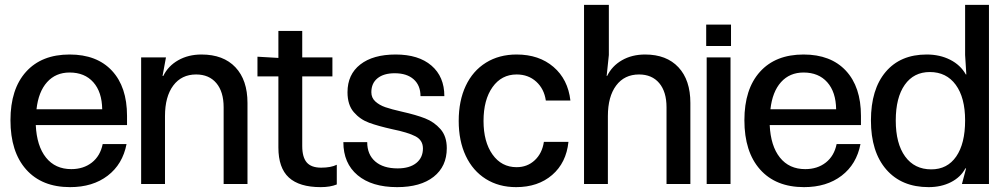

<svg xmlns="http://www.w3.org/2000/svg" viewBox="-20 -756 4117 789"><path d="M268 13Q152 13 87.5 -59.5Q23 -132 23 -262Q23 -390 87 -461Q151 -532 266 -532Q378 -532 440 -465.5Q502 -399 502 -280V-242H127Q131 -156 169 -108.5Q207 -61 273 -61Q323 -61 357.5 -88Q392 -115 402 -164H500Q484 -81 422.5 -34Q361 13 268 13ZM400 -307Q399 -378 363.5 -418Q328 -458 266 -458Q209 -458 173.5 -418.5Q138 -379 130 -307Z M560 0V-520H662L648 -444H651Q671 -485 712.5 -508.5Q754 -532 808 -532Q898 -532 947.5 -479.5Q997 -427 997 -333V0H899V-315Q899 -379 869 -414.5Q839 -450 786 -450Q726 -450 692 -404.5Q658 -359 658 -279V0Z M1124 -442H1038V-523L1124 -518V-629H1222V-520H1346V-442H1222V-156Q1222 -110 1240.5 -88.5Q1259 -67 1300 -67Q1340 -67 1364 -79V2Q1337 13 1298 13Q1210 13 1167 -26.5Q1124 -66 1124 -150Z M1806 -361H1708Q1708 -405 1680 -430Q1652 -455 1602 -455Q1557 -455 1531.5 -434.5Q1506 -414 1506 -377Q1506 -354 1522.5 -339Q1539 -324 1563.5 -315.5Q1588 -307 1632 -297Q1690 -284 1727 -269.5Q1764 -255 1790 -225.5Q1816 -196 1816 -147Q1816 -72 1762 -29.5Q1708 13 1612 13Q1508 13 1449.5 -36Q1391 -85 1391 -172H1489Q1489 -121 1522 -92.5Q1555 -64 1614 -64Q1663 -64 1690.5 -86Q1718 -108 1718 -146Q1718 -180 1687 -196Q1656 -212 1592 -225Q1534 -238 1497 -251.5Q1460 -265 1434 -295Q1408 -325 1408 -377Q1408 -450 1460.5 -491Q1513 -532 1606 -532Q1700 -532 1753 -486.5Q1806 -441 1806 -361Z M2101 13Q2030 13 1976.5 -20.5Q1923 -54 1894 -115.5Q1865 -177 1865 -259Q1865 -342 1894 -403.5Q1923 -465 1977 -498.5Q2031 -532 2103 -532Q2195 -532 2254.5 -481Q2314 -430 2324 -343H2223Q2216 -391 2183.5 -420.5Q2151 -450 2103 -450Q2041 -450 2004 -398Q1967 -346 1967 -259Q1967 -173 2004 -121Q2041 -69 2103 -69Q2147 -69 2177.5 -97.5Q2208 -126 2215 -173H2316Q2307 -87 2249 -37Q2191 13 2101 13Z M2482 -530 2473 -444H2475Q2495 -485 2536 -508.5Q2577 -532 2631 -532Q2719 -532 2768 -479.5Q2817 -427 2817 -333V0H2719V-315Q2719 -379 2689 -414.5Q2659 -450 2606 -450Q2546 -450 2512 -404.5Q2478 -359 2478 -279V0H2380V-736H2482Z M2982 0H2884V-520H2982ZM2984 -655V-567H2882V-655Z M3284 13Q3168 13 3103.5 -59.5Q3039 -132 3039 -262Q3039 -390 3103 -461Q3167 -532 3282 -532Q3394 -532 3456 -465.5Q3518 -399 3518 -280V-242H3143Q3147 -156 3185 -108.5Q3223 -61 3289 -61Q3339 -61 3373.5 -88Q3408 -115 3418 -164H3516Q3500 -81 3438.5 -34Q3377 13 3284 13ZM3416 -307Q3415 -378 3379.5 -418Q3344 -458 3282 -458Q3225 -458 3189.5 -418.5Q3154 -379 3146 -307Z M3559 -261Q3559 -389 3619.5 -460.5Q3680 -532 3788 -532Q3842 -532 3884.5 -510.5Q3927 -489 3949 -450H3951L3946 -530V-736H4044V0H3933L3950 -64H3947Q3928 -28 3888 -7.5Q3848 13 3796 13Q3685 13 3622 -59.5Q3559 -132 3559 -261ZM3807 -60Q3873 -60 3909.5 -113Q3946 -166 3946 -261Q3946 -355 3907.5 -407.5Q3869 -460 3801 -460Q3735 -460 3698 -407.5Q3661 -355 3661 -261Q3661 -166 3699.5 -113Q3738 -60 3807 -60Z"/></svg>

Font: Non Bureau
Style: Regular
Weight: 400
Designer: Jona Saucedo
Foundry: Non Foundry
Version: Version 1.000; ttfautohint (v1.8.4)